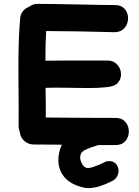

<svg xmlns="http://www.w3.org/2000/svg" viewBox="-20 -742 715 990"><path d="M436 228Q463 228 494.5 218Q526 208 553 194Q576 184 585 165.5Q594 147 590 127.5Q586 108 570.5 96.5Q555 85 529 90Q451 128 429 124Q411 122 399 94Q388 72 398 49Q407 29 487 6H575Q603 6 619.5 -8Q636 -22 641.5 -43Q647 -64 641.5 -85Q636 -106 619.5 -120Q603 -134 575 -134Q431 -134 216 -136Q217 -189 215 -289Q265 -291 323 -289.5Q381 -288 435.5 -288Q490 -288 530 -292.5Q570 -297 584 -311Q605 -332 604 -360.5Q603 -389 584 -409.5Q565 -430 534 -430Q250 -430 214 -429Q214 -512 218 -582Q279 -582 396 -580Q513 -577 570 -576Q597 -576 614 -590Q631 -604 637 -625Q643 -646 638 -667Q633 -688 616.5 -702Q600 -716 572 -716Q518 -716 383 -719Q247 -722 173 -722Q149 -722 130 -707Q111 -700 98 -684Q85 -668 84 -647Q74 -540 75 -371Q77 -129 76 -92Q76 -77 82 -62Q84 -35 104 -16.5Q124 2 151 3Q230 4 299 4Q281 42 281 84Q281 132 310.5 169.5Q340 207 406 224Q418 228 436 228Z"/></svg>

Font: Balsamiq Sans
Style: Bold
Weight: 700
Designer: Michael Angeles
Foundry: Balsamiq SRL
Version: Version 1.020; ttfautohint (v1.8.4.7-5d5b);gftools[0.9.26]